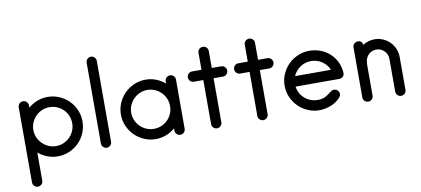

<svg xmlns="http://www.w3.org/2000/svg" viewBox="-85 -1086 3591 1639"><g transform="rotate(-10 1710.5 -267.0)"><path d="M341 15Q293 15 250 -1.5Q207 -18 172 -48V195Q172 214 159 227Q146 240 128 240Q109 240 96 227Q83 214 83 195V-456Q83 -474 96 -487Q109 -500 128 -500Q146 -500 159 -487Q172 -474 172 -456V-437Q207 -467 250 -483.5Q293 -500 341 -500Q394 -500 441 -479.5Q488 -459 523 -424Q558 -389 578 -342.5Q598 -296 598 -243Q598 -190 578 -143Q558 -96 523 -61Q488 -26 441 -5.5Q394 15 341 15ZM341 -411Q306 -411 275.5 -398Q245 -385 222 -362Q199 -339 185.5 -308.5Q172 -278 172 -243Q172 -208 185.5 -177.5Q199 -147 222 -124Q245 -101 275.5 -87.5Q306 -74 341 -74Q376 -74 406.5 -87.5Q437 -101 460 -124Q483 -147 496 -177.5Q509 -208 509 -243Q509 -278 496 -308.5Q483 -339 460 -362Q437 -385 406.5 -398Q376 -411 341 -411Z M764 15Q746 15 733 2Q720 -11 720 -29V-730Q720 -748 733 -761Q746 -774 764 -774Q782 -774 795 -761Q808 -748 808 -730V-29Q808 -11 795 2Q782 15 764 15Z M1402 15Q1383 15 1370 2Q1357 -11 1357 -29V-48Q1322 -18 1279 -1.5Q1236 15 1189 15Q1136 15 1089 -5.5Q1042 -26 1007 -61Q972 -96 951.5 -142.5Q931 -189 931 -242Q931 -295 951.5 -342Q972 -389 1007 -424Q1042 -459 1089 -479.5Q1136 -500 1189 -500Q1236 -500 1279 -483.5Q1322 -467 1357 -437V-456Q1357 -474 1370 -487Q1383 -500 1402 -500Q1420 -500 1433 -487Q1446 -474 1446 -456V-29Q1446 -11 1433 2Q1420 15 1402 15ZM1189 -411Q1154 -411 1123.5 -397.5Q1093 -384 1070 -361Q1047 -338 1033.5 -307.5Q1020 -277 1020 -242Q1020 -207 1033.5 -176.5Q1047 -146 1070 -123Q1093 -100 1123.5 -87Q1154 -74 1189 -74Q1224 -74 1254.5 -87Q1285 -100 1308 -123Q1331 -146 1344 -176.5Q1357 -207 1357 -242Q1357 -277 1344 -307.5Q1331 -338 1308 -361Q1285 -384 1254.5 -397.5Q1224 -411 1189 -411Z M1845 -411H1764V-29Q1764 -11 1751 2Q1738 15 1719 15Q1701 15 1688 2Q1675 -11 1675 -29V-411H1593Q1575 -411 1562 -424Q1549 -437 1549 -455Q1549 -474 1562 -487Q1575 -500 1593 -500H1675V-647Q1675 -666 1688 -678.5Q1701 -691 1719 -691Q1738 -691 1751 -678.5Q1764 -666 1764 -647V-500H1845Q1864 -500 1877 -487Q1890 -474 1890 -455Q1890 -437 1877 -424Q1864 -411 1845 -411Z M2246 -411H2165V-29Q2165 -11 2152 2Q2139 15 2120 15Q2102 15 2089 2Q2076 -11 2076 -29V-411H1994Q1976 -411 1963 -424Q1950 -437 1950 -455Q1950 -474 1963 -487Q1976 -500 1994 -500H2076V-647Q2076 -666 2089 -678.5Q2102 -691 2120 -691Q2139 -691 2152 -678.5Q2165 -666 2165 -647V-500H2246Q2265 -500 2278 -487Q2291 -474 2291 -455Q2291 -437 2278 -424Q2265 -411 2246 -411Z M2820 -219H2441Q2445 -188 2459.5 -161.5Q2474 -135 2496.5 -115.5Q2519 -96 2547.5 -85Q2576 -74 2608 -74Q2627 -74 2642.5 -77Q2658 -80 2671.5 -86.5Q2685 -93 2698.5 -102.5Q2712 -112 2728 -124Q2734 -129 2740.5 -132.5Q2747 -136 2758 -136Q2777 -136 2790 -123Q2803 -110 2803 -92Q2803 -81 2799 -74Q2795 -67 2790 -61Q2774 -43 2752.5 -28.5Q2731 -14 2706.5 -4.5Q2682 5 2656.5 10Q2631 15 2608 15Q2555 15 2508 -5.5Q2461 -26 2426 -61Q2391 -96 2370.5 -142.5Q2350 -189 2350 -242Q2350 -295 2370.5 -342Q2391 -389 2426 -424Q2461 -459 2508 -479.5Q2555 -500 2608 -500Q2659 -500 2704 -483Q2749 -466 2784 -434.5Q2819 -403 2840 -359.5Q2861 -316 2864 -264Q2865 -244 2851.5 -231.5Q2838 -219 2820 -219ZM2608 -411Q2556 -411 2514 -382.5Q2472 -354 2452 -308H2763Q2744 -355 2701.5 -383Q2659 -411 2608 -411Z M3073 -470Q3120 -500 3174 -500Q3212 -500 3246 -485.5Q3280 -471 3305.5 -445.5Q3331 -420 3345.5 -386Q3360 -352 3360 -314V-29Q3360 -11 3347 2Q3334 15 3316 15Q3297 15 3284 2Q3271 -11 3271 -29V-314Q3271 -334 3263.5 -351.5Q3256 -369 3242.5 -382.5Q3229 -396 3211.5 -403.5Q3194 -411 3174 -411Q3154 -411 3136 -403.5Q3118 -396 3105 -382.5Q3092 -369 3084.5 -351.5Q3077 -334 3077 -314Q3077 -311 3075 -305V-29Q3075 -11 3062 2Q3049 15 3031 15Q3012 15 2999 2Q2986 -11 2986 -29V-462Q2986 -481 2999 -494Q3012 -507 3031 -507Q3067 -507 3073 -470Z"/></g></svg>

Font: Hanken
Style: Book
Weight: 400
Designer: Alfredo Marco Pradil
Foundry: Hanken Design Co.
Version: Version 2.06 2014